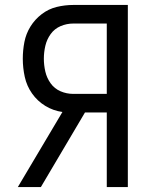

<svg xmlns="http://www.w3.org/2000/svg" viewBox="-20 -755 616 775"><path d="M52 0H145L323 -301H411V0H496V-735H276Q242 -735 209 -727Q176 -719 148.5 -698Q121 -677 103 -648Q85 -619 78.5 -585.5Q72 -552 72 -518Q72 -481 80 -444.5Q88 -408 109.5 -377.5Q131 -347 163 -327.5Q195 -308 232 -303ZM276 -376Q249 -376 224.5 -386.5Q200 -397 184.5 -418.5Q169 -440 163 -466Q157 -492 157 -518Q157 -544 163 -570Q169 -596 184.5 -617.5Q200 -639 224.5 -649.5Q249 -660 276 -660H411V-376Z"/></svg>

Font: Iosevka Sparkle
Style: Regular
Weight: 400
Designer: Belleve Invis
Foundry: Belleve Invis
Version: Version 4.5.0; ttfautohint (v1.8.3)